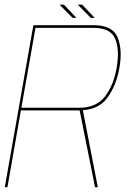

<svg xmlns="http://www.w3.org/2000/svg" viewBox="-29 -780 542 800"><path d="M-9 0H2L58 -320H299.5Q379 -320 417.2 -371.2Q455.5 -422.5 468.5 -497.5Q482 -572.5 461.2 -623.8Q440.5 -675 361 -675H110ZM367 0H378.5L314.5 -329.5L302 -324ZM60 -331 119 -664H359.5Q433 -664 451.5 -617.2Q470 -570.5 457 -497.5Q444.5 -425 408.5 -378Q372.5 -331 300.5 -331ZM349.5 -705.5H365.5L313.5 -760.5H295ZM273.5 -705.5H289.5L237.5 -760.5H219Z"/></svg>

Font: Anybody UltraCondensed Thin Thin
Style: Italic
Weight: 250
Italic angle: -10°
Version: Version 1.111